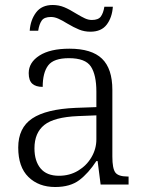

<svg xmlns="http://www.w3.org/2000/svg" viewBox="-20 -739 582 769"><path d="M53 -148Q53 -227 109 -264.5Q165 -302 283 -307L366 -310V-372Q366 -439 344 -472.5Q322 -506 256 -506Q195 -506 173 -477Q151 -448 151 -391Q123 -391 109 -404Q95 -417 95 -446Q95 -489 138 -516.5Q181 -544 258 -544Q347 -544 388.5 -504Q430 -464 430 -379V-112Q430 -64 442 -48Q454 -32 491 -32H495V0H383L371 -94H366Q334 -45 297.5 -17.5Q261 10 201 10Q135 10 94 -30Q53 -70 53 -148ZM366 -181V-277L292 -274Q197 -270 157.5 -238.5Q118 -207 118 -145Q118 -94 142.5 -64.5Q167 -35 216 -35Q259 -35 293 -55.5Q327 -76 346.5 -109.5Q366 -143 366 -181ZM249 -645Q228 -658 213 -664.5Q198 -671 184 -671Q157 -671 147 -656.5Q137 -642 133 -616H99Q102 -659 124.5 -689Q147 -719 191 -719Q216 -719 237.5 -710Q259 -701 286 -684Q306 -672 320 -665.5Q334 -659 348 -659Q374 -659 384 -673Q394 -687 398 -712H432Q429 -669 407.5 -640.5Q386 -612 342 -612Q318 -612 297 -620.5Q276 -629 249 -645Z"/></svg>

Font: Noto Serif Light
Style: Regular
Weight: 300
Designer: Monotype Design Team
Foundry: Monotype Imaging Inc.
Version: Version 1.001